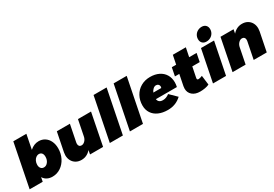

<svg xmlns="http://www.w3.org/2000/svg" viewBox="46 -1835 4093 2864"><g transform="rotate(-30 2093.0 -403.5)"><path d="M682 -318Q682 -228 644.5 -153.5Q607 -79 542.5 -35.5Q478 8 400 8Q348 8 308.5 -12.5Q269 -33 246 -72L232 0H7L154 -742H379L330 -493Q398 -555 480 -555Q539 -555 585 -525Q631 -495 656.5 -441Q682 -387 682 -318ZM287 -259Q287 -221 306 -198.5Q325 -176 357 -176Q398 -176 426.5 -213.5Q455 -251 455 -303Q455 -343 437.5 -365Q420 -387 388 -387Q361 -387 337.5 -369.5Q314 -352 300.5 -322.5Q287 -293 287 -259Z M721 -172Q721 -194 726 -222L791 -547H1016L958 -256Q956 -242 956 -235Q956 -209 969.5 -194.5Q983 -180 1007 -180Q1039 -180 1066.5 -208.5Q1094 -237 1102 -280L1155 -547H1380L1272 0H1047L1060 -68Q993 8 899 8Q846 8 806 -15Q766 -38 743.5 -79Q721 -120 721 -172Z M1761 -742 1613 0H1388L1536 -742Z M2107 -742 1959 0H1734L1882 -742Z M2681 -301Q2681 -264 2672 -223H2310Q2321 -157 2396 -157Q2453 -157 2506 -198L2622 -84Q2525 7 2388 7Q2297 7 2229.5 -23Q2162 -53 2125.5 -109Q2089 -165 2089 -239Q2089 -329 2128.5 -401Q2168 -473 2238.5 -513.5Q2309 -554 2398 -554Q2484 -554 2548 -522.5Q2612 -491 2646.5 -433.5Q2681 -376 2681 -301ZM2468 -350Q2468 -372 2453 -387Q2438 -402 2414 -402Q2388 -402 2364.5 -381.5Q2341 -361 2326 -327H2463Q2468 -340 2468 -350Z M2990 -201Q2988 -189 2988 -186Q2988 -162 3014 -164Q3036 -164 3078 -181L3098 -20Q3069 -5 3026 2.5Q2983 10 2941 10Q2857 10 2808 -32.5Q2759 -75 2759 -144Q2759 -166 2763 -185L2801 -375H2726L2754 -517H2829L2860 -670H3084L3053 -517H3181L3153 -375H3025Z M3534 -724Q3534 -686 3515.5 -655Q3497 -624 3465 -606.5Q3433 -589 3395 -589Q3352 -589 3326.5 -614.5Q3301 -640 3301 -682Q3301 -720 3319.5 -751Q3338 -782 3370 -799.5Q3402 -817 3440 -817Q3483 -817 3508.5 -791.5Q3534 -766 3534 -724ZM3499 -547 3390 0H3165L3274 -547Z M4161 -375Q4161 -353 4156 -325L4091 0H3866L3924 -291Q3926 -305 3926 -312Q3926 -338 3912.5 -352.5Q3899 -367 3875 -367Q3843 -367 3815.5 -338.5Q3788 -310 3780 -267L3727 0H3502L3610 -547H3835L3822 -479Q3889 -555 3983 -555Q4036 -555 4076 -532Q4116 -509 4138.5 -468Q4161 -427 4161 -375Z"/></g></svg>

Font: TypoPRO Montserrat
Style: Italic
Weight: 900
Italic angle: -11.3°
Designer: Julieta Ulanovsky
Foundry: Julieta Ulanovsky
Version: Version 6.001